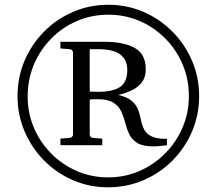

<svg xmlns="http://www.w3.org/2000/svg" viewBox="-20 -757 877 813"><path d="M823.2 -350.1Q823.2 -270.5 793.2 -200.4Q763.2 -130.4 710.2 -77.1Q657.2 -23.9 587.2 6.1Q517.1 36.1 437 36.1Q358.4 36.1 289.1 6.1Q219.7 -23.9 167 -77.1Q114.3 -130.4 84.2 -200.4Q54.2 -270.5 54.2 -350.1Q54.2 -430.2 84 -500Q113.8 -569.8 166.7 -623.3Q219.7 -676.8 289.6 -706.8Q359.4 -736.8 439 -736.8Q517.6 -736.8 587.2 -706.8Q656.7 -676.8 709.7 -623.5Q762.7 -570.3 793 -500.2Q823.2 -430.2 823.2 -350.1ZM779.8 -350.1Q779.8 -421.9 753.2 -484.4Q726.6 -546.9 679.7 -594.2Q632.8 -641.6 571 -668.2Q509.3 -694.8 439 -694.8Q368.7 -694.8 306.9 -668.5Q245.1 -642.1 198 -594.7Q150.9 -547.4 124 -484.4Q97.2 -421.4 97.2 -348.1Q97.2 -277.8 123.5 -216.1Q149.9 -154.3 196.8 -106.9Q243.7 -59.6 305.4 -32.7Q367.2 -5.9 438 -5.9Q508.8 -5.9 570.8 -33Q632.8 -60.1 679.7 -107.7Q726.6 -155.3 753.2 -217.5Q779.8 -279.8 779.8 -350.1ZM687 -142.1Q682.6 -141.6 663.6 -139.4Q644.5 -137.2 628.9 -137.2Q584.5 -137.2 561.3 -151.6Q538.1 -166 527.3 -188.7Q516.6 -211.4 510.3 -237.1Q503.9 -262.7 493.2 -285.4Q482.4 -308.1 459.7 -322.5Q437 -336.9 393.1 -336.9Q381.8 -336.9 371.6 -336.4Q361.3 -335.9 359.9 -335.9V-187Q359.9 -182.6 363.3 -178.2Q366.7 -173.8 375 -172.9L413.1 -169.9V-142.1H235.8V-169.9L273.9 -172.9Q281.7 -173.8 285.4 -178.2Q289.1 -182.6 289.1 -187V-535.2Q289.1 -539.6 285.4 -543.9Q281.7 -548.3 273.9 -548.8L235.8 -551.8V-580.1H421.9Q503.4 -580.1 550.3 -554.2Q597.2 -528.3 597.2 -463.9Q597.2 -430.2 580.6 -408.4Q564 -386.7 537.4 -374.3Q510.7 -361.8 480 -355Q519.5 -346.2 538.6 -329.3Q557.6 -312.5 565.2 -291.3Q572.8 -270 576.9 -248.8Q581.1 -227.5 590.1 -209.2Q599.1 -190.9 621.1 -179.9Q643.1 -168.9 687 -168.9ZM519 -460.9Q519 -502.4 490.2 -525.6Q461.4 -548.8 394 -548.8Q394 -548.8 386 -548.8Q377.9 -548.8 369.4 -548.8Q360.8 -548.8 359.9 -548.8V-369.1Q361.3 -369.1 375.2 -368.7Q389.2 -368.2 397 -368.2Q456.5 -368.2 487.8 -388.4Q519 -408.7 519 -460.9Z"/></svg>

Font: Charis
Style: Italic
Weight: 400
Italic angle: -11°
Designer: Walt Agee, Miriam Martin, Annie Olsen, Victor Gaultney, Lorna Priest, Alan Ward, Bob Hallissy, Martin Hosken, Sharon Cor
Foundry: SIL Global
Version: Version 7.000